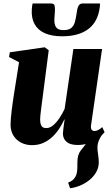

<svg xmlns="http://www.w3.org/2000/svg" viewBox="-20 -800 621 1074"><path d="M372 253 361 221.5Q383 213 393.5 200.5Q404 188 408.5 172Q412 159 412.5 142Q413 125 413 106.5Q413 65 432 41.5Q451 18 467 -3L553.5 -49.5Q540 -32 532.5 -13Q525 6 525 26.5Q525 42 528.8 64.8Q532.5 87.5 532.5 109Q532.5 138 517.8 163.5Q503 189 479 208Q456.5 226 428.5 237.8Q400.5 249.5 372 253ZM159.5 12Q125.5 12 98.2 -2Q71 -16 55.2 -41.5Q39.5 -67 39 -101.5Q39 -118 40.8 -138.2Q42.5 -158.5 45.2 -181Q48 -203.5 51.2 -226Q54.5 -248.5 57.5 -269.5L86.5 -452L30.5 -481L35 -507.5L230 -535.5L252.5 -519L222.5 -286.5Q220 -265.5 216.8 -241.8Q213.5 -218 210.8 -196.5Q208 -175 206.2 -158.2Q204.5 -141.5 204.5 -133.5Q204.5 -117 207.5 -106Q210.5 -95 218 -89.2Q225.5 -83.5 239 -83.5Q259.5 -83.5 278.8 -100.2Q298 -117 314.2 -142Q330.5 -167 341.5 -191L390.5 -526H551L489 -98Q487 -81 493.2 -74Q499.5 -67 508 -67Q517 -67 528 -72Q539 -77 552 -89L565 -60.5Q553 -45 530.8 -28.2Q508.5 -11.5 479 -0.2Q449.5 11 415 11Q374.5 11 354.2 -5Q334 -21 332 -49Q332 -53.5 332.8 -62.8Q333.5 -72 334.8 -83.2Q336 -94.5 338 -107Q340 -119.5 341.5 -131L339.5 -131.5Q328 -105.5 311.2 -80Q294.5 -54.5 272.2 -33.8Q250 -13 221.8 -0.5Q193.5 12 159.5 12ZM266.5 -780.5Q282.5 -780.5 285.5 -768Q288.5 -755.5 287 -734Q286.5 -727.5 285.8 -717.2Q285 -707 284.5 -700Q282 -665.5 293 -648.5Q304 -631.5 335 -631.5Q363.5 -631.5 378 -643Q392.5 -654.5 398.8 -676.5Q405 -698.5 409 -728.5Q411.5 -751.5 418.5 -766Q425.5 -780.5 442 -780.5H539Q539.5 -775.5 539.2 -770Q539 -764.5 538 -758.5Q527.5 -678 474 -637.5Q420.5 -597 327.5 -597Q270 -597 231 -614.2Q192 -631.5 173.2 -665.5Q154.5 -699.5 158 -749.5Q158.5 -757.5 159.5 -765.2Q160.5 -773 162.5 -780.5Z"/></svg>

Font: Merriweather 96pt Black
Style: Italic
Weight: 900
Italic angle: -7.8°
Version: Version 2.101